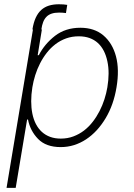

<svg xmlns="http://www.w3.org/2000/svg" viewBox="-20 -685 634 909"><path d="M136 -545.5H133.5Q138.8 -578.5 149.3 -601.2Q159.8 -623.9 175.4 -638Q191.1 -652 211.8 -658.4Q232.6 -664.8 258.5 -664.8Q270.2 -664.8 280.2 -664.1Q290.1 -663.4 298.3 -661.9L292.3 -623.2Q275.2 -625.4 259.6 -625.4Q239 -625.4 224.3 -620.4Q209.5 -615.4 199.8 -605.3Q190 -595.2 184.3 -580.3Q178.6 -565.3 175.8 -545.5H178.3L158.4 -423.7H163.7Q191.1 -476.9 240.4 -515.3Q290.1 -553.6 360.4 -553.6Q426.8 -553.6 469.5 -517.4Q512.4 -480.8 529.1 -418.3Q545.8 -355.8 531.6 -271.3Q517.8 -188.2 480.1 -125.4Q460.9 -93.4 437.7 -68.2Q414.4 -43 387.4 -25.2Q360.4 -7.5 330.3 2Q300.1 11.4 267.4 11.4Q197.8 11.4 160.2 -27.3Q122.9 -65.7 112.6 -119H108.3L54.3 204.5H11ZM133.2 -147Q138.8 -119.3 150.2 -97.5Q161.6 -75.6 178.4 -60.4Q195.3 -45.1 217.7 -36.9Q240.1 -28.8 267.8 -28.8Q299.7 -28.8 327.2 -39.1Q354.8 -49.4 377.7 -66.9Q400.6 -84.5 419 -108.3Q437.5 -132.1 451.3 -159.1Q465.2 -186.1 474.4 -215Q483.7 -244 488.3 -271.7Q494 -306.1 494.1 -336.6Q494.3 -367.2 488.3 -394.9Q482.6 -422.2 471.4 -444.1Q460.2 -465.9 443.4 -481.4Q426.5 -496.8 403.9 -505Q381.4 -513.1 353 -513.1Q320.7 -513.1 293.1 -503.2Q265.6 -493.3 242.7 -475.9Q219.8 -458.5 201.5 -435Q183.2 -411.6 169.6 -384.8Q155.9 -358 146.8 -329Q137.8 -300.1 133.2 -271.7Q122.2 -202.1 133.2 -147Z"/></svg>

Font: Inter P Extra Light
Style: Italic
Weight: 200
Italic angle: 9.39999°
Designer: Rasmus Andersson
Foundry: rsms
Version: Version 3.018;git-588b23468